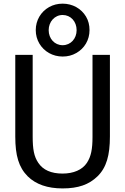

<svg xmlns="http://www.w3.org/2000/svg" viewBox="-20 -1032 696 1067"><path d="M477.5 -864.7C477.5 -892.6 471.2 -917.5 458 -939.9C431.6 -984.4 383.3 -1011.7 328.1 -1011.7C300.8 -1011.7 275.9 -1005.4 252.9 -992.7C207 -966.8 178.7 -919.4 178.7 -864.7C178.7 -837.4 185.5 -812.5 198.7 -790C225.1 -745.1 273.4 -717.8 328.1 -717.8C356 -717.8 380.9 -724.1 403.8 -737.3C449.2 -762.7 477.5 -809.6 477.5 -864.7ZM405.8 -864.3C405.8 -817.4 373 -780.8 328.1 -780.8C283.2 -780.8 250.5 -817.4 250.5 -864.3C250.5 -911.1 283.7 -948.7 328.1 -948.7C373 -948.7 405.8 -912.6 405.8 -864.3ZM327.6 15.1C415.5 15.1 474.6 -6.3 521.5 -51.8C571.8 -100.6 590.8 -169.4 590.8 -273.4V-727.1H494.1V-271C494.1 -204.1 486.3 -162.6 462.9 -127C437.5 -88.4 388.7 -67.4 327.6 -67.4C264.2 -67.4 219.2 -87.4 192.9 -127C168.9 -162.1 161.6 -203.1 161.6 -273.4V-727.1H64.9V-273.4C64.9 -168 84 -102.1 134.3 -51.8C179.7 -7.3 244.1 15.1 327.6 15.1Z"/></svg>

Font: SG Kara SemiBold
Style: Regular
Weight: 400
Designer: Damoon Khanjanzadeh
Version: Version 1.000